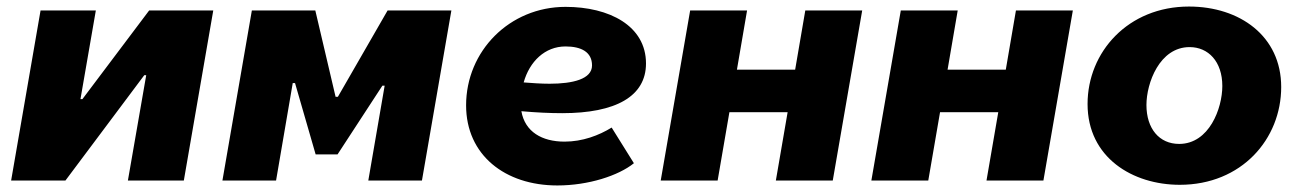

<svg xmlns="http://www.w3.org/2000/svg" viewBox="-20 -552 3968 587"><path d="M14 0H180L421 -322H427L371 0H542L632 -520H436L232 -249H226L273 -520H104Z M660 0H824L875 -298H882L945 -80H1012L1149 -290H1156L1106 0H1270L1360 -520H1165L1013 -256H1006L944 -520H750Z M1684 15C1779 15 1871 -15 1918 -53L1850 -162C1811 -138 1761 -119 1706 -119C1637 -119 1585 -149 1574 -212C1619 -208 1661 -206 1699 -206C1862 -206 1955 -257 1955 -358C1955 -473 1843 -531 1709 -531C1538 -531 1405 -396 1405 -230C1405 -78 1524 15 1684 15ZM1581 -300C1599 -364 1646 -410 1709 -410C1757 -410 1790 -393 1790 -352C1790 -310 1731 -296 1660 -296C1634 -296 1607 -298 1581 -300Z M2442 -520 2411 -339H2233L2264 -520H2090L2000 0H2174L2210 -209H2388L2352 0H2526L2616 -520Z M3086 -520 3055 -339H2877L2908 -520H2734L2644 0H2818L2854 -209H3032L2996 0H3170L3260 -520Z M3587 13C3776 13 3897 -127 3897 -286C3897 -442 3770 -532 3615 -532C3429 -532 3305 -393 3305 -234C3305 -70 3443 13 3587 13ZM3585 -112C3524 -112 3485 -159 3485 -231C3485 -298 3525 -408 3617 -408C3674 -408 3717 -364 3717 -289C3717 -221 3677 -112 3585 -112Z"/></svg>

Font: Fixel Display 20240404 ExBold
Style: Italic
Weight: 800
Italic angle: -10°
Designer: AlfaBravo + MacPaw
Foundry: Kyrylo Tkachov, Marchela Mozhyna, Serhii Makarenko, Maria Weinstein, Zakhar Kryvoshyya
Version: Version 1.211;Glyphs 3.2 (3225)